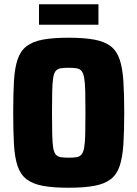

<svg xmlns="http://www.w3.org/2000/svg" viewBox="-20 -873 645 901"><path d="M302 8Q228 8 180.5 -1Q133 -10 104.5 -32Q76 -54 62.5 -94Q49 -134 45.5 -195.5Q42 -257 42 -344Q42 -431 45.5 -492.5Q49 -554 62.5 -594Q76 -634 104.5 -656Q133 -678 180.5 -687Q228 -696 302 -696Q375 -696 423 -687Q471 -678 499.5 -656Q528 -634 541.5 -594Q555 -554 559 -492.5Q563 -431 563 -344Q563 -257 559 -195.5Q555 -134 541.5 -94Q528 -54 499.5 -32Q471 -10 423 -1Q375 8 302 8ZM302 -133Q325 -133 339.5 -135.5Q354 -138 362.5 -148Q371 -158 375 -180.5Q379 -203 380 -243Q381 -283 381 -344Q381 -405 380 -445Q379 -485 375 -507.5Q371 -530 362.5 -540Q354 -550 339.5 -552.5Q325 -555 302 -555Q279 -555 264.5 -552.5Q250 -550 241.5 -540Q233 -530 229.5 -507.5Q226 -485 225 -445Q224 -405 224 -344Q224 -283 225 -243Q226 -203 229.5 -180.5Q233 -158 241.5 -148Q250 -138 264.5 -135.5Q279 -133 302 -133ZM163 -757V-853H442V-757Z"/></svg>

Font: Saira SemiCondensed ExtraBold
Style: Regular
Weight: 800
Width: 4
Designer: Hector Gatti with collaboration of the Omnibus-Type team
Foundry: Omnibus-Type
Version: Version 1.101